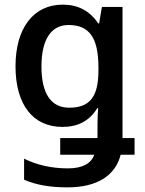

<svg xmlns="http://www.w3.org/2000/svg" viewBox="-20 -569 626 829"><path d="M251 -549C124 -549 47 -447 47 -283C47 -116 123 -21 250 -21C315 -21 366 -46 400 -102H404C402 -85 401 -56 401 -34V27H240V99H387C373 138 335 158 273 158C202 158 138 143 84 116V207C137 230 198 240 271 240C404 240 479 186 501 99H561V27H509V-539H420L408 -468H404C367 -523 316 -549 251 -549ZM276 -461C365 -461 405 -407 405 -278V-264C405 -149 366 -104 279 -104C200 -104 159 -165 159 -282C159 -399 201 -461 276 -461Z"/></svg>

Font: Noto Sans Thai Medium
Style: Regular
Weight: 500
Designer: Monotype Design Team
Foundry: Monotype Imaging Inc.
Version: Version 1.901